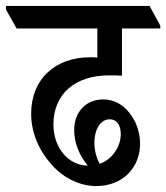

<svg xmlns="http://www.w3.org/2000/svg" viewBox="-62 -644 560 647"><path d="M262 -17C354 -17 410 -82 410 -159C410 -200 396 -237 373 -265C352 -292 321 -309 286 -309C225 -309 188 -264 188 -206C188 -163 205 -120 234 -86C168 -86 118 -147 118 -224C118 -329 193 -390 305 -390C324 -390 338 -390 349 -389V-548H478V-558L442 -624H-42V-612L-6 -548H266V-450C258 -451 250 -451 241 -451C126 -451 43 -379 43 -261C43 -193 72 -132 116 -85C155 -42 210 -17 262 -17ZM256 -163C256 -207 276 -242 308 -242C332 -242 345 -222 345 -192C345 -151 317 -107 274 -92C262 -113 256 -140 256 -163Z"/></svg>

Font: Noto Serif Devanagari Condensed Medium
Style: Regular
Weight: 500
Width: 3
Designer: Universal Thirst, Indian Type Foundry and the Monotype Design Team
Foundry: Monotype Imaging Inc.
Version: Version 2.004